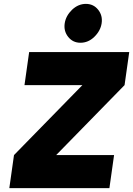

<svg xmlns="http://www.w3.org/2000/svg" viewBox="-20 -968 685 988"><path d="M503 -848Q509 -888 485 -918Q461 -948 422 -948Q383 -948 351 -918Q319 -887 313 -848Q307 -808 331 -778Q355 -748 394 -748Q434 -748 465 -778Q497 -809 503 -848ZM28 0H543L567 -170H269L621 -530L645 -700H130L106 -530H404L52 -170Z"/></svg>

Font: Unageo
Style: Black-Italic
Weight: 900
Designer: Richard Sepsi
Foundry: Richard Sepsi
Version: Version 2.000